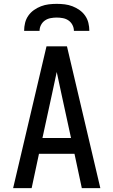

<svg xmlns="http://www.w3.org/2000/svg" viewBox="-20 -975 588 995"><path d="M48 0 221 -735H327L500 0H404L366 -178H182L144 0ZM200 -260H348L298 -490Q292 -518 286 -546Q280 -574 274 -602Q268 -574 262 -546Q256 -518 250 -490ZM105 -815Q105 -836 110 -856.5Q115 -877 127 -894Q139 -911 156 -923Q173 -935 192.5 -942.5Q212 -950 232.5 -952.5Q253 -955 274 -955Q295 -955 315.5 -952.5Q336 -950 355.5 -942.5Q375 -935 392 -923Q409 -911 421 -894Q433 -877 438 -856.5Q443 -836 443 -815H363Q363 -831 355.5 -845.5Q348 -860 335 -869Q322 -878 306 -881Q290 -884 274 -884Q258 -884 242 -881Q226 -878 213 -869Q200 -860 192.5 -845.5Q185 -831 185 -815Z"/></svg>

Font: Iosevka Semi-Condensed Medium
Style: Regular
Weight: 500
Monospace: yes
Designer: Belleve Invis
Foundry: Belleve Invis
Version: Version 27.3.5